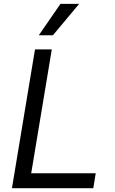

<svg xmlns="http://www.w3.org/2000/svg" viewBox="-20 -986 602 1006"><path d="M42.6 0 163.4 -727.3H251.4L143.5 -78.1H481.5L468.8 0ZM183.2 -801.1 296.9 -965.9H394.9L257.1 -801.1Z"/></svg>

Font: Karasuma Gothic
Style: Italic
Weight: 400
Italic angle: -9.39999°
Designer: Rasmus Andersson / Ryoko Nishizuka
Foundry: Genbu
Version: Version 1.00